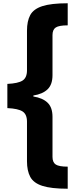

<svg xmlns="http://www.w3.org/2000/svg" viewBox="-20 -886 474 1174"><path d="M394 268Q293 268 239 250.5Q185 233 165 195.5Q145 158 145 100V-142Q145 -187 118 -204.5Q91 -222 25 -225V-373Q91 -376 118 -393.5Q145 -411 145 -456V-698Q145 -757 165 -794Q185 -831 239 -848.5Q293 -866 394 -866V-731Q341 -731 321 -718Q301 -705 301 -671V-426Q301 -369 271 -340Q241 -311 184 -302V-296Q241 -287 271 -258Q301 -229 301 -172V73Q301 107 321 120Q341 133 394 133Z"/></svg>

Font: Noto Sans Telugu UI SemiCondensed Black
Style: Regular
Weight: 900
Width: 4
Designer: Jelle Bosma - Monotype Design Team
Foundry: Monotype Imaging Inc.
Version: Version 2.005; ttfautohint (v1.8.4.7-5d5b)